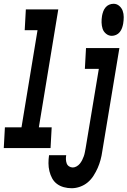

<svg xmlns="http://www.w3.org/2000/svg" viewBox="-53 -785 676 1018"><path d="M-33 0 -27 -110H61L146 -625H78L84 -735H256L153 -110H221L215 0ZM540 -595Q523 -595 509.5 -606Q496 -617 491 -632.5Q486 -648 485.5 -665.5Q485 -683 488 -701Q490 -712 494 -723.5Q498 -735 506 -745Q514 -755 525.5 -760Q537 -765 549 -765Q566 -765 579 -754Q592 -743 597.5 -727.5Q603 -712 603 -694.5Q603 -677 600 -659Q598 -648 594 -636.5Q590 -625 582 -615Q574 -605 562.5 -600Q551 -595 540 -595ZM327 213Q306 213 285.5 207.5Q265 202 249 190Q233 178 223.5 160.5Q214 143 209 122.5Q204 102 204 80.5Q204 59 207 38H298Q296 49 296.5 60Q297 71 300.5 81Q304 91 313 97Q322 103 333 103Q343 103 353.5 97Q364 91 371 82Q378 73 383 63Q388 53 391.5 43Q395 33 397 22Q399 11 401 1L471 -420H397L403 -530H580L489 19Q486 41 480 63Q474 85 465 105.5Q456 126 443 146.5Q430 167 412 182Q394 197 371.5 205Q349 213 327 213Z"/></svg>

Font: Iosevka Curly Slab XBdExObl
Style: Regular
Weight: 800
Width: 7
Italic angle: -9°
Monospace: yes
Designer: Belleve Invis
Foundry: Belleve Invis
Version: Version 11.1.0; ttfautohint (v1.8.3)